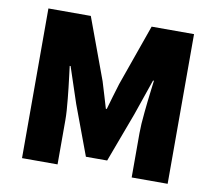

<svg xmlns="http://www.w3.org/2000/svg" viewBox="-74 -736 923 821"><g transform="rotate(10 388.0 -325.0)"><path d="M71.8 0V-649.9H255.9L354 -383.8Q360.4 -364.3 371.6 -325.7Q382.8 -287.1 388.2 -270H392.1Q397.5 -287.6 408.4 -326.2Q419.4 -364.7 425.8 -383.8L520 -649.9H704.1V0H547.9V-191.9Q547.9 -210.4 549.3 -233.4Q550.8 -256.3 553.7 -284.9Q556.6 -313.5 558.6 -331.8Q560.5 -350.1 564.7 -382.8Q568.8 -415.5 569.8 -423.8H565.9L512.2 -268.1L432.1 -53.2H339.8L259.8 -268.1L208 -423.8H204.1Q205.1 -415.5 209.2 -382.8Q213.4 -350.1 215.3 -331.8Q217.3 -313.5 220.2 -284.9Q223.1 -256.3 224.6 -233.4Q226.1 -210.4 226.1 -191.9V0Z"/></g></svg>

Font: Source Sans Pro Black
Style: Regular
Weight: 900
Designer: Paul D. Hunt
Foundry: Adobe Systems Incorporated
Version: Version 2.020;PS 2.0;hotconv 1.0.86;makeotf.lib2.5.63406